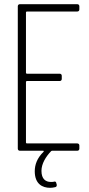

<svg xmlns="http://www.w3.org/2000/svg" viewBox="-20 -720 426 917"><path d="M359 -675V-690C359 -696 355 -700 349 -700H75C69 -700 65 -696 65 -690V-10C65 -4 69 0 75 0H186C189 0 190 2 188 5C157 35 146 67 146 98C146 159 183 177 219 177C227 177 235 176 243 174C249 173 251 169 251 165C251 164 251 163 251 162L249 155C248 150 246 147 241 147C240 147 238 148 237 148C232 149 227 149 223 149C198 149 178 135 178 96C178 62 199 28 224 2C225 1 227 0 229 0H349C355 0 359 -4 359 -10V-25C359 -31 355 -35 349 -35H108C106 -35 104 -37 104 -39V-329C104 -331 106 -333 108 -333H265C271 -333 275 -337 275 -343V-358C275 -364 271 -368 265 -368H108C106 -368 104 -370 104 -372V-661C104 -663 106 -665 108 -665H349C355 -665 359 -669 359 -675Z"/></svg>

Font: Barlow Condensed ExtraLight
Style: Regular
Weight: 275
Width: 3
Designer: Jeremy Tribby
Foundry: Tribby Type
Version: Version 1.422;hotconv 1.0.109;makeotfexe 2.5.65596